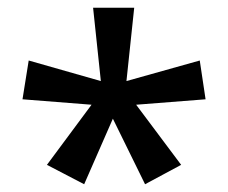

<svg xmlns="http://www.w3.org/2000/svg" viewBox="-20 -780 589 495"><path d="M326 -760 306 -571 495 -624 510 -524 331 -510 447 -355 354 -305 271 -474 197 -305 101 -355 216 -510 38 -524 54 -624 240 -571 220 -760Z"/></svg>

Font: Noto Sans Tai Tham Medium
Style: Regular
Weight: 500
Designer: Monotype Design Team 2013. Revised by David WIlliams 2020
Foundry: Monotype Imaging Inc.
Version: Version 2.002; ttfautohint (v1.8.4.7-5d5b)